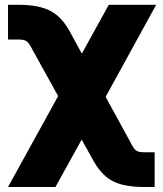

<svg xmlns="http://www.w3.org/2000/svg" viewBox="-20 -565 667 785"><path d="M612.2 199.6H571.7Q484.7 199.6 437.9 174Q391 148.1 356.5 82.4L313.9 5.7L206.7 199.6H12.8L217.7 -172.2L113.6 -360.1Q106.2 -375 100.3 -383.7Q94.5 -392.4 88.1 -396.7Q81.7 -400.9 73.5 -402.2Q65.3 -403.4 53.3 -403.4H12.8V-545.5H53.3Q140.6 -545.5 187.9 -519.5Q235.8 -493.6 269.2 -429L314.6 -345.9L424.7 -545.5H618.6L411.9 -169L512.1 14.2Q519.5 29.1 525.2 37.8Q530.9 46.5 537.1 50.8Q543.3 55 551.3 56.3Q559.3 57.5 571.7 57.5H612.2Z"/></svg>

Font: Linik Sans Black
Style: Regular
Weight: 900
Designer: Fonts by Rasmus Andersson / Changes by Cristiano Sobral with parts from Marc Monis
Foundry: rsms
Version: Version 3.020; ttfautohint (v1.6)